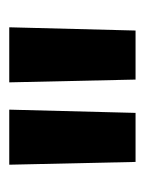

<svg xmlns="http://www.w3.org/2000/svg" viewBox="31 -771 313 415"><g transform="rotate(-90 187.5 -563.5)"><path d="M45 -427 39 -700H158L151 -427ZM223 -427 217 -700H336L329 -427Z"/></g></svg>

Font: Georama ExtraCondensed Thin SemiBold
Style: Regular
Weight: 600
Version: Version 1.001